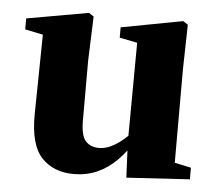

<svg xmlns="http://www.w3.org/2000/svg" viewBox="-42 -531 672 593"><g transform="rotate(5 293.5 -235.0)"><path d="M207 15Q144 15 107 -24.5Q70 -64 71 -158L75 -429L106 -399L19 -417V-451L211 -485L226 -475L221 -338V-152Q221 -106 236 -89Q251 -72 278 -72Q297 -72 317 -82Q337 -92 356.5 -109.5Q376 -127 392 -149L406 -108H390Q368 -70 340 -42Q312 -14 279 0.5Q246 15 207 15ZM370 12 365 -97V-98L367 -406L312 -417V-449L503 -485L518 -475L515 -338V-47L566 -36V0Z"/></g></svg>

Font: Source Serif 4 36pt
Style: Bold
Weight: 700
Designer: Frank Grießhammer
Foundry: Adobe Systems Incorporated
Version: Version 4.004;hotconv 1.0.116;makeotfexe 2.5.65601